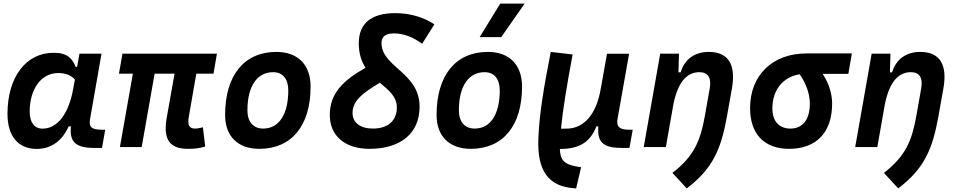

<svg xmlns="http://www.w3.org/2000/svg" viewBox="-20 -815 5313 1064"><path d="M407.2 -444.3H399.4C380.4 -490.7 353.5 -522.5 276.9 -522.5C123.5 -522.5 21.5 -387.2 21.5 -184.1C21.5 -60.5 80.6 10.3 184.1 10.3C262.7 10.3 325.7 -34.7 360.4 -114.7H373C364.3 -27.3 399.9 4.9 504.9 4.9H545.4L563 -96.2H543.9C484.4 -96.2 471.7 -113.3 479 -154.8L542.5 -517.6H420.4ZM302.7 -410.2C350.6 -410.2 377 -393.6 395 -374.5L386.2 -325.7C361.3 -183.6 297.9 -102.1 215.8 -102.1C170.9 -102.1 144.5 -136.2 144.5 -196.3C144.5 -321.8 208 -410.2 302.7 -410.2Z M1021 9.8C1062 9.8 1083 6.8 1117.2 -2.9L1104.5 -109.4C1086.4 -105.5 1073.2 -102.5 1061.5 -102.5C1026.9 -102.5 1018.6 -123 1026.4 -168.5L1067.9 -406.7H1163.1L1182.1 -517.6H658.7L639.2 -406.7H716.3L644.5 0H765.1L836.9 -406.7H947.3L903.8 -161.6C883.3 -43.5 918.9 9.8 1021 9.8Z M1417 9.8C1595.7 9.8 1701.2 -118.2 1701.2 -335C1701.2 -456.1 1630.9 -527.3 1511.7 -527.3C1333 -527.3 1227.5 -397.5 1227.5 -177.7C1227.5 -60.1 1297.9 9.8 1417 9.8ZM1438.5 -102.5C1383.3 -102.5 1351.1 -140.1 1351.1 -203.6C1351.1 -336.4 1404.3 -415 1493.7 -415C1546.9 -415 1577.6 -377.4 1577.6 -314C1577.6 -181.2 1525.9 -102.5 1438.5 -102.5Z M2027.3 9.8C2201.7 9.8 2305.2 -77.1 2305.2 -224.1C2305.2 -413.6 2094.2 -442.9 2094.2 -576.7C2094.2 -612.8 2117.2 -629.9 2163.1 -629.9C2218.8 -629.9 2272.5 -607.4 2319.3 -572.3L2387.2 -680.2C2325.7 -720.7 2250.5 -742.2 2170.4 -742.2C2036.6 -742.2 1968.3 -685.1 1968.3 -574.7C1968.3 -516.6 1983.4 -474.1 2005.9 -439.5C1879.9 -368.7 1807.6 -296.4 1807.6 -177.7C1807.6 -62 1892.1 9.8 2027.3 9.8ZM2085 -356.4C2133.8 -315.4 2179.2 -280.8 2179.2 -219.2C2179.2 -146 2129.9 -102.5 2046.4 -102.5C1976.6 -102.5 1933.6 -135.7 1933.6 -189C1933.6 -255.4 1987.8 -298.8 2085 -356.4Z M2588.9 9.8C2767.6 9.8 2873 -118.2 2873 -335C2873 -456.1 2802.7 -527.3 2683.6 -527.3C2504.9 -527.3 2399.4 -397.5 2399.4 -177.7C2399.4 -60.1 2469.7 9.8 2588.9 9.8ZM2610.4 -102.5C2555.2 -102.5 2522.9 -140.1 2522.9 -203.6C2522.9 -336.4 2576.2 -415 2665.5 -415C2718.8 -415 2749.5 -377.4 2749.5 -314C2749.5 -181.2 2697.8 -102.5 2610.4 -102.5ZM2638.2 -609.4H2757.8L2887.2 -794.9H2752Z M3172.9 229 3200.2 111.8 3182.1 108.9C3105 96.7 3085 71.3 3082.5 10.3C3201.2 11.7 3254.9 -37.6 3284.7 -114.7H3295.9C3287.6 -18.6 3330.6 5.9 3437 4.9L3468.3 4.4L3486.3 -96.2H3466.3C3412.1 -96.2 3394.5 -112.8 3402.3 -157.2L3466.3 -517.1H3343.8L3309.6 -325.2V-325.7C3286.1 -181.2 3215.3 -102.1 3119.1 -102.1H3088.9C3098.6 -204.6 3120.1 -335 3153.3 -513.2L3032.2 -527.3C2994.6 -335.4 2969.2 -189.9 2963.4 -48.3C2956.5 127.4 3015.1 219.2 3165 228.5Z M3547.4 0H3669.9L3711.9 -237.8C3738.8 -370.1 3793 -415 3856 -415C3902.8 -415 3923.8 -384.3 3913.1 -325.2L3886.2 -173.3C3861.8 -36.1 3827.1 49.8 3706.5 143.1L3785.6 229C3931.2 118.7 3976.1 11.2 4009.3 -174.3L4036.1 -325.2C4059.6 -458 4015.6 -527.3 3907.7 -527.3C3829.1 -527.3 3773.4 -486.3 3752 -414.1H3739.7L3742.7 -517.6H3638.7Z M4353 9.8C4504.4 9.8 4591.3 -81.5 4591.3 -240.2C4591.3 -295.4 4574.2 -352.5 4538.6 -405.8H4681.2L4700.7 -519H4449.7C4261.2 -519 4136.7 -398.4 4136.7 -215.8C4136.7 -72.3 4215.3 9.8 4353 9.8ZM4411.6 -403.3C4450.7 -347.2 4467.8 -289.6 4467.8 -240.2C4467.8 -152.8 4428.7 -102.5 4360.4 -102.5C4296.9 -102.5 4260.3 -143.6 4260.3 -213.9C4260.3 -317.4 4319.3 -388.7 4411.6 -403.3Z M4719.2 0H4841.8L4883.8 -237.8C4910.6 -370.1 4964.8 -415 5027.8 -415C5074.7 -415 5095.7 -384.3 5085 -325.2L5058.1 -173.3C5033.7 -36.1 4999 49.8 4878.4 143.1L4957.5 229C5103 118.7 5147.9 11.2 5181.2 -174.3L5208 -325.2C5231.4 -458 5187.5 -527.3 5079.6 -527.3C5001 -527.3 4945.3 -486.3 4923.8 -414.1H4911.6L4914.6 -517.6H4810.5Z"/></svg>

Font: Cascadia Mono PL SemiBold
Style: Italic
Weight: 600
Italic angle: -10°
Monospace: yes
Designer: Aaron Bell
Foundry: Saja Typeworks
Version: Version 2404.023